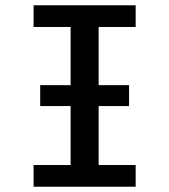

<svg xmlns="http://www.w3.org/2000/svg" viewBox="-20 -706 640 726"><path d="M107 0V-82H247V-305H132V-384H247V-604H107V-686H493V-604H353V-384H468V-305H353V-82H493V0Z"/></svg>

Font: Chivo Mono
Style: Regular
Weight: 400
Monospace: yes
Designer: Hector Gatti
Foundry: Omnibus-Type
Version: Version 1.008; ttfautohint (v1.8.4.7-5d5b)